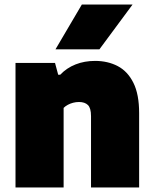

<svg xmlns="http://www.w3.org/2000/svg" viewBox="-20 -828 680 848"><path d="M48.5 0V-550H223L237 -498H246Q274.5 -528 313.8 -543.5Q353 -559 400 -559Q456 -559 500 -536Q544 -513 569.2 -462.2Q594.5 -411.5 594.5 -329V0H382V-315Q382 -351 368.2 -364.2Q354.5 -377.5 329 -377.5Q315.5 -377.5 303 -374.2Q290.5 -371 279.8 -365.2Q269 -359.5 261 -351.5V0ZM225 -610 341.5 -808H565.5L419 -610Z"/></svg>

Font: Encode Sans Condensed Thin Black
Style: Regular
Weight: 900
Version: Version 3.002